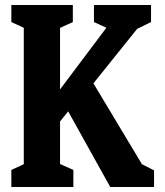

<svg xmlns="http://www.w3.org/2000/svg" viewBox="-20 -750 660 770"><path d="M174.8 -330.2 440.8 -684.2 421.9 -631.8 356.8 -661.5V-730H585.7V-661.5L508.9 -623.9L570.1 -684.2L310.8 -361.1L296.9 -357.7L175.4 -206.2ZM25.5 -68.5 108.2 -106.6 75.4 -50.4V-679.6L108.2 -623.4L25.5 -661.5V-730H272.1V-661.5L188.2 -623.4L220.8 -679.2V-50.8L188.2 -106.6L274.2 -68.5V0H25.5ZM231.5 -342.8 336.6 -445.8 566.7 -62.4 521.6 -105.4 597.8 -66.8V0H422.1Z"/></svg>

Font: Monaspace Xenon Var
Style: Regular
Weight: 400
Designer: Riley Cran and the Lettermatic Team
Version: Version 1.000 (Monaspace Xenon Var)